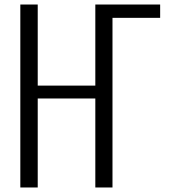

<svg xmlns="http://www.w3.org/2000/svg" viewBox="-20 -830 747 850"><path d="M70 0V-810H147V-451H402V-810H478V0H402V-394H147V0ZM402 0V-810H689V-751H478V0Z"/></svg>

Font: Oswald Light
Style: Regular
Weight: 300
Designer: Vernon Adams
Foundry: Vernon Adams
Version: Version 4.103;gftools[0.9.33.dev8+g029e19f]